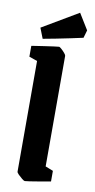

<svg xmlns="http://www.w3.org/2000/svg" viewBox="-94 -874 457 925"><g transform="rotate(10 134.0 -411.5)"><path d="M98 11Q94 11 84 3Q74 -5 65 -14Q56 -23 56 -28V-569L16 -583V-636Q16 -636 34.5 -639Q53 -642 77.5 -645.5Q102 -649 123 -652Q144 -655 149 -655Q152 -655 161 -647Q170 -639 177.5 -630Q185 -621 185 -617V-76L223 -61V-9Q223 -9 206 -6Q189 -3 165.5 1Q142 5 122.5 8Q103 11 98 11ZM64 -679 44 -730 220 -834 268 -756 257 -718Q231 -712 196.5 -705Q162 -698 127.5 -691Q93 -684 64 -679Z"/></g></svg>

Font: Grenze Gotisch
Style: Bold
Weight: 700
Designer: Renata Polastri
Foundry: Omnibus-Type
Version: Version 1.001